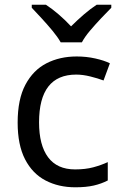

<svg xmlns="http://www.w3.org/2000/svg" viewBox="-20 -786 520 816"><path d="M300 10Q229 10 173.5 -19Q118 -48 86.5 -109Q55 -170 55 -265Q55 -364 88 -426Q121 -488 177.5 -517Q234 -546 306 -546Q347 -546 385 -537.5Q423 -529 447 -517L420 -444Q396 -453 364 -461Q332 -469 304 -469Q146 -469 146 -266Q146 -169 184.5 -117.5Q223 -66 299 -66Q343 -66 376.5 -75Q410 -84 438 -97V-19Q411 -5 378.5 2.5Q346 10 300 10ZM238 -606Q225 -629 203 -655.5Q181 -682 157 -708Q133 -734 115 -753V-766H175Q201 -749 229 -725Q257 -701 282 -674Q309 -701 337 -725Q365 -749 391 -766H453V-753Q434 -734 409.5 -708Q385 -682 362.5 -655.5Q340 -629 328 -606Z"/></svg>

Font: Noto Sans Old South Arabian
Style: Regular
Weight: 400
Designer: Monotype Design Team
Foundry: Monotype Imaging Inc.
Version: Version 2.001; ttfautohint (v1.8.4.7-5d5b)